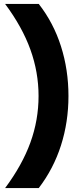

<svg xmlns="http://www.w3.org/2000/svg" viewBox="-20 -762 404 976"><path d="M176 -274Q176 -395 134.5 -510Q93 -625 6 -742H177Q252 -646 290 -526.5Q328 -407 328 -274Q328 -142 290 -23Q252 96 177 194H6Q93 77 134.5 -37.5Q176 -152 176 -274Z"/></svg>

Font: Chess Sans
Style: Bold
Weight: 700
Designer: Wolf Bōese
Foundry: Wolf Bōese
Version: Version 7.223